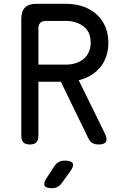

<svg xmlns="http://www.w3.org/2000/svg" viewBox="-20 -750 640 1010"><path d="M182 -410H327Q354 -410 377.5 -417.5Q401 -425 418.5 -439Q436 -453 446.5 -475Q457 -497 457 -525Q457 -583 419 -611.5Q381 -640 327 -640H222Q202 -640 192 -630Q182 -620 182 -600ZM182 -320V-35Q182 -12 171 -1Q160 10 137 10Q114 10 103 -1Q92 -12 92 -35V-650Q92 -691 111.5 -710.5Q131 -730 172 -730H327Q374 -730 415 -716.5Q456 -703 486 -676.5Q516 -650 533 -612Q550 -574 550 -525Q550 -485 538.5 -452Q527 -419 506 -394.5Q485 -370 456.5 -353Q428 -336 394 -328L531 -49Q546 -19 537.5 -4.5Q529 10 500 10Q479 10 466.5 2.5Q454 -5 446 -20L300 -320ZM225 187 266 124Q276 109 289.5 102Q303 95 320 95Q355 95 362.5 109Q370 123 349 152L304 214Q295 227 282 233.5Q269 240 253 240Q221 240 214.5 226.5Q208 213 225 187Z"/></svg>

Font: Maple Mono Normal
Style: Regular
Weight: 400
Monospace: yes
Designer: subframe7536
Version: Version 7.000